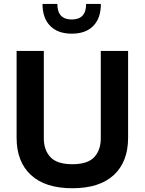

<svg xmlns="http://www.w3.org/2000/svg" viewBox="-20 -974 752 999"><path d="M504.4 -709H646.5V-257.3Q646.5 -132.3 572.3 -63.5Q498 5.4 356.4 5.4Q215.3 5.4 140.9 -63.5Q66.4 -132.3 66.4 -257.3V-709H208V-254.4Q208 -192.9 242.7 -156.2Q277.3 -119.6 356.4 -119.6Q436 -119.6 470.2 -156.2Q504.4 -192.9 504.4 -254.4ZM504.9 -953.6Q504.9 -879.9 465.6 -839.4Q426.3 -798.8 353.5 -798.8Q280.8 -798.8 241 -839.4Q201.2 -879.9 201.2 -953.6H278.3Q278.3 -872.6 353.5 -872.6Q428.2 -872.6 428.2 -953.6Z"/></svg>

Font: Estedad-FD Bold
Style: Regular
Weight: 700
Designer: Amin Abedi
Version: Version 7.3